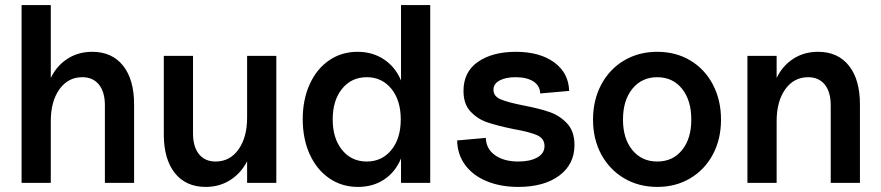

<svg xmlns="http://www.w3.org/2000/svg" viewBox="-20 -720 3467 756"><path d="M304 -416Q248 -416 214 -368.5Q180 -321 180 -243V0H65V-700H180V-413Q203 -461 245.5 -488.5Q288 -516 343 -516Q421 -516 464.5 -461.5Q508 -407 508 -309V0H393V-305Q393 -358 369.5 -387Q346 -416 304 -416Z M625 -191V-500H740V-195Q740 -142 763.5 -113Q787 -84 829 -84Q885 -84 919 -131.5Q953 -179 953 -257V-500H1068V0H953V-85Q929 -38 886.5 -11Q844 16 790 16Q712 16 668.5 -38.5Q625 -93 625 -191Z M1172 -251Q1172 -328 1199.5 -388.5Q1227 -449 1276 -482.5Q1325 -516 1388 -516Q1447 -516 1492 -486Q1537 -456 1559 -403V-700H1674V0H1559V-96Q1537 -43 1493 -13.5Q1449 16 1389 16Q1326 16 1276.5 -18Q1227 -52 1199.5 -112.5Q1172 -173 1172 -251ZM1424 -84Q1484 -84 1521 -129.5Q1558 -175 1558 -250Q1558 -325 1521 -370.5Q1484 -416 1424 -416Q1364 -416 1327 -370.5Q1290 -325 1290 -250Q1290 -175 1327 -129.5Q1364 -84 1424 -84Z M1780 -167 1893 -177Q1894 -134 1929 -109Q1964 -84 2021 -84Q2067 -84 2095.5 -100Q2124 -116 2124 -145Q2124 -175 2094 -188Q2064 -201 2001 -212Q1938 -225 1899.5 -238Q1861 -251 1833 -280.5Q1805 -310 1805 -362Q1805 -437 1862 -476.5Q1919 -516 2011 -516Q2105 -516 2162 -474.5Q2219 -433 2221 -362L2107 -352Q2106 -383 2080 -399.5Q2054 -416 2010 -416Q1971 -416 1947 -403Q1923 -390 1923 -367Q1923 -341 1951 -329Q1979 -317 2040 -305Q2103 -293 2143.5 -279Q2184 -265 2213 -234Q2242 -203 2242 -149Q2242 -73 2182 -28.5Q2122 16 2021 16Q1951 16 1896.5 -6.5Q1842 -29 1811.5 -70.5Q1781 -112 1780 -167Z M2315 -249Q2315 -326 2347.5 -387Q2380 -448 2437.5 -482Q2495 -516 2568 -516Q2641 -516 2698 -482Q2755 -448 2787 -387Q2819 -326 2819 -249Q2819 -172 2787 -112Q2755 -52 2698 -18Q2641 16 2568 16Q2495 16 2437.5 -18Q2380 -52 2347.5 -112Q2315 -172 2315 -249ZM2568 -84Q2629 -84 2665.5 -129Q2702 -174 2702 -249Q2702 -325 2665.5 -370.5Q2629 -416 2568 -416Q2507 -416 2470 -370.5Q2433 -325 2433 -249Q2433 -174 2470 -129Q2507 -84 2568 -84Z M3162 -416Q3106 -416 3072 -368.5Q3038 -321 3038 -243V0H2923V-500H3038V-413Q3061 -461 3103.5 -488.5Q3146 -516 3201 -516Q3279 -516 3322.5 -461.5Q3366 -407 3366 -309V0H3251V-305Q3251 -358 3227.5 -387Q3204 -416 3162 -416Z"/></svg>

Font: MedMera Sans Semibold
Style: Regular
Weight: 600
Designer: Kasper Nordkvist
Foundry: UNCUT.wtf
Version: Version 1.300